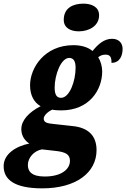

<svg xmlns="http://www.w3.org/2000/svg" viewBox="-91 -794 693 1054"><path d="M342 -622C398 -622 453 -652 453 -710C453 -757 411 -774 367 -774C312 -774 259 -752 259 -685C259 -641 296 -622 342 -622ZM141 240C325 240 439 155 439 30C439 -53 389 -94 307 -102L198 -114C170 -117 149 -121 149 -143C149 -157 167 -179 196 -192C209 -189 229 -188 245 -188C400 -188 470 -301 470 -402C470 -430 461 -460 448 -480C462 -490 472 -494 489 -494C513 -494 522 -480 521 -449C569 -449 582 -492 582 -526C582 -556 563 -581 524 -581C480 -581 447 -551 417 -514C391 -536 353 -546 312 -546C153 -546 74 -421 74 -326C74 -272 95 -232 132 -211C67 -178 26 -133 26 -85C26 -46 48 -20 70 -6C-1 8 -71 50 -71 118C-71 190 -15 240 141 240ZM244 -257C221 -257 209 -273 209 -313C209 -384 244 -476 289 -476C312 -476 324 -459 324 -422C324 -349 291 -257 244 -257ZM154 175C79 175 62 144 62 112C62 71 96 34 139 26L210 34C272 40 293 55 293 89C293 134 248 175 154 175Z"/></svg>

Font: Noto Serif Condensed Black
Style: Italic
Weight: 900
Width: 3
Italic angle: -12°
Designer: Monotype Design Team
Foundry: Monotype Imaging Inc.
Version: Version 2.013